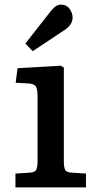

<svg xmlns="http://www.w3.org/2000/svg" viewBox="-20 -813 422 833"><path d="M47 0V-60L110 -64Q130 -65 136.5 -75.5Q143 -86 143 -114V-390Q143 -425 136 -437Q129 -449 104 -451L48 -454L56 -517L243 -528L257 -520V-111Q257 -90 262 -77.5Q267 -65 291 -64L353 -60V0ZM122 -591 90 -624 199 -763Q222 -793 244 -793Q269 -793 282 -774.5Q295 -756 295 -737Q295 -705 259 -682Z"/></svg>

Font: Literata 7pt Medium
Style: Regular
Weight: 500
Designer: Latin by Veronika Burian and Jose Scaglione. Greek by Irene Vlachou. Cyrillic by Vera Evstafieva.
Foundry: TypeTogether
Version: Version 3.002